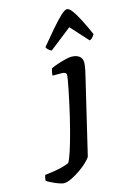

<svg xmlns="http://www.w3.org/2000/svg" viewBox="-292 -845 774 1117"><g transform="rotate(-15 95.0 -287.0)"><path d="M-50 200Q-57 200 -71.5 195.5Q-86 191 -102 184Q-118 177 -131.5 170Q-145 163 -150 158Q-150 149 -147.5 138Q-145 127 -143 125Q-119 122 -92 118Q-65 114 -39.5 107.5Q-14 101 3 93Q8 86 14.5 70Q21 54 29 30Q37 6 45.5 -24Q54 -54 63.5 -89.5Q73 -125 82 -164Q91 -202 99.5 -241Q108 -280 115 -315Q122 -350 126 -373.5Q130 -397 130 -402Q130 -414 122 -418Q114 -422 100 -422H47Q47 -434 50 -445.5Q53 -457 55 -464Q71 -472 95 -480Q119 -488 143 -494Q167 -500 180 -500Q211 -500 228 -486.5Q245 -473 245 -448Q245 -441 243.5 -429.5Q242 -418 239 -403Q236 -388 231 -368L123 87Q118 97 98.5 116Q79 135 52 154Q25 173 -2.5 186.5Q-30 200 -50 200ZM80 -564Q70 -569 61 -577Q52 -585 50 -593Q92 -644 127.5 -685Q163 -726 188.5 -750Q214 -774 227 -774Q241 -774 258.5 -750Q276 -726 297 -685Q318 -644 340 -593Q335 -586 328 -577Q321 -568 309 -564L214 -669Z"/></g></svg>

Font: Texturina 12pt
Style: Bold Italic
Weight: 700
Italic angle: -11°
Designer: Guillermo Torres Carreño
Foundry: Omnibus-Type
Version: Version 1.002